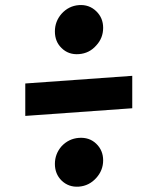

<svg xmlns="http://www.w3.org/2000/svg" viewBox="-20 -734 617 752"><path d="M357 -690Q384 -664 384 -625Q384 -585 357 -556Q330 -525 289 -522Q248 -519 221 -546Q195 -571 195 -611Q195 -650 221 -680Q249 -711 289 -714Q329 -717 357 -690ZM79 -407 498 -437V-310L79 -280ZM357 -171Q384 -145 384 -106Q384 -67 357 -37Q329 -6 289 -3Q249 0 221 -27Q195 -53 195 -92Q195 -131 221 -161Q249 -191 289 -194Q330 -197 357 -171Z"/></svg>

Font: Xiangcui Wave Sans Xiangcui Wave Sans
Style: Regular
Weight: 800
Width: 3
Version: Version 0.920;March 28, 2024;FontCreator 14.0.0.2814 64-bit